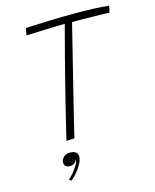

<svg xmlns="http://www.w3.org/2000/svg" viewBox="-131 -758 867 1076"><g transform="rotate(-15 302.5 -220.5)"><path d="M115.5 -621.5Q116 -626 116.8 -631.2Q117.5 -636.5 118.5 -641.8Q119.5 -647 120.5 -652.5Q121.5 -658 123 -663Q181.5 -665.5 258 -668.2Q334.5 -671 411 -671Q464.5 -671 514.5 -669.2Q564.5 -667.5 605 -662.5Q604.5 -655.5 602 -644.5Q599.5 -633.5 597 -624.5Q585.5 -625 560.2 -625.8Q535 -626.5 502.8 -627Q470.5 -627.5 438.2 -627.8Q406 -628 381 -628Q376.5 -609.5 366.2 -568.8Q356 -528 342.5 -473.2Q329 -418.5 313.8 -357.5Q298.5 -296.5 283.8 -236.5Q269 -176.5 256.5 -125.5Q244 -74.5 235.8 -40Q227.5 -5.5 225 4.5Q220.5 5 211 5.8Q201.5 6.5 192.2 6.8Q183 7 178.5 7Q185.5 -23.5 197.8 -75Q210 -126.5 225.8 -189.8Q241.5 -253 258.5 -320Q275.5 -387 291.5 -449Q307.5 -511 320.5 -559Q326 -580.5 330.8 -598.2Q335.5 -616 339 -629Q317 -628.5 286.2 -627.8Q255.5 -627 222.8 -625.8Q190 -624.5 161.5 -623.5Q133 -622.5 115.5 -621.5ZM148 230Q146 228 142 225.2Q138 222.5 135.5 221Q147.5 210.5 163.2 192Q179 173.5 190.8 154Q202.5 134.5 202.5 122Q202.5 119.5 202 118.5Q199.5 129.5 189.5 139.2Q179.5 149 161.5 149Q144 149 136.2 141Q128.5 133 128.5 119.5Q128.5 103 142.2 89.2Q156 75.5 179 75.5Q200.5 75.5 212.8 84.2Q225 93 225 109Q225 128 213 151Q201 174 183.2 195Q165.5 216 148 230Z"/></g></svg>

Font: Grandstander Thin Thin
Style: Italic
Weight: 250
Italic angle: -15°
Version: Version 1.200